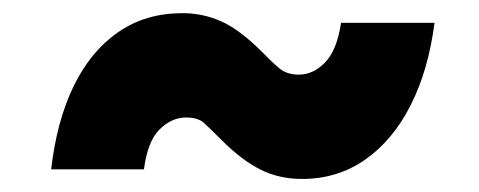

<svg xmlns="http://www.w3.org/2000/svg" viewBox="-20 -442 731 293"><path d="M58.1 -183.6Q66.4 -256.8 92.3 -310.3Q118.2 -363.8 160.2 -392.8Q202.1 -421.9 258.3 -421.9Q290 -421.9 318.1 -409.2Q346.2 -396.5 380.4 -362.3Q395 -347.2 406.5 -337.6Q418 -328.1 436 -328.1Q458 -328.1 476.1 -346.7Q494.1 -365.2 500.5 -407.2H643.1Q633.8 -335 606.7 -281.5Q579.6 -228 537.4 -198.5Q495.1 -168.9 440.9 -168.9Q406.2 -168.9 377.7 -183.1Q349.1 -197.3 317.9 -228.5Q300.8 -245.6 291.5 -254.2Q282.2 -262.7 264.2 -262.7Q241.7 -262.7 223.4 -244.4Q205.1 -226.1 199.7 -183.6Z"/></svg>

Font: Inter 16pt Black
Style: Italic
Weight: 900
Italic angle: -9.3988°
Version: Version 4.001;git-66647c0bb